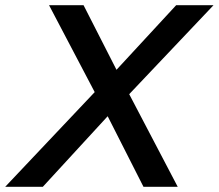

<svg xmlns="http://www.w3.org/2000/svg" viewBox="-66 -720 843 740"><path d="M-46 0 299 -365 123 -700H256L383 -451L613 -700H757L432 -357L619 0H487L349 -272L99 0Z"/></svg>

Font: Red Hat Text SemiBold
Style: Italic
Weight: 600
Italic angle: -12°
Designer: Pentagram, MCKL
Foundry: Pentagram, MCKL
Version: Version 1.023